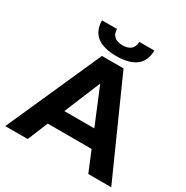

<svg xmlns="http://www.w3.org/2000/svg" viewBox="-198 -1065 1196 1232"><g transform="rotate(30 399.5 -449.0)"><path d="M400 -745C531 -745 593 -800 594 -898H483C482 -850 453 -825 400 -825C345 -825 318 -850 317 -898H206C207 -800 267 -745 400 -745ZM623 0H793L480 -700H320L8 0H174L236 -150H561ZM288 -273 399 -541 510 -273Z"/></g></svg>

Font: Talent SemiBold
Style: Bold
Weight: 700
Designer: Mike Powis
Version: Version 1.001;hotconv 1.0.109;makeotfexe 2.5.65596